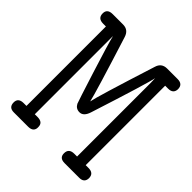

<svg xmlns="http://www.w3.org/2000/svg" viewBox="-177 -759 880 880"><g transform="rotate(45 262.5 -319.5)"><path d="M17 -32Q17 -62 52 -62H70V-577H52Q17 -577 17 -609Q17 -639 52 -639H119Q154 -639 165 -604Q252 -329 262 -283Q268 -318 359 -604Q369 -639 405 -639H473Q507 -639 507 -607Q506 -577 473 -577H454V-62H472Q507 -62 507 -30Q506 0 474 0H379Q345 0 345 -30Q345 -62 380 -62H398V-541L397 -569Q391 -533 300 -250Q288 -213 262 -213Q239 -213 228 -234Q224 -243 178.5 -386.5Q133 -530 124 -569V-62H142Q177 -62 177 -32Q178 -17 169.5 -8.5Q161 0 143 0H50Q17 0 17 -32Z"/></g></svg>

Font: CMU Typewriter Text
Style: Regular
Weight: 500
Monospace: yes
Version: Version 0.7.0